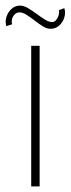

<svg xmlns="http://www.w3.org/2000/svg" viewBox="-51 -663 251 683"><path d="M60 -500H90V0H60ZM129 -560.5Q116 -560.5 101.8 -569.2Q87.5 -578 72.8 -589.5Q58 -601 44 -610Q30 -619 18 -619Q5 -619 -3.5 -606Q-12 -593 -8 -576.5L-28.5 -570Q-33.5 -586.5 -28 -603.2Q-22.5 -620 -9.8 -631.5Q3 -643 20 -643Q33.5 -643 48.8 -634Q64 -625 79.5 -613.5Q95 -602 109.2 -593.2Q123.5 -584.5 134.5 -584.5Q143 -584.5 149.2 -592.5Q155.5 -600.5 158 -610.5Q160.5 -620.5 158.5 -627L178 -634Q183 -617 177.5 -600Q172 -583 159.2 -571.8Q146.5 -560.5 129 -560.5Z"/></svg>

Font: Urbanist Thin
Style: Regular
Weight: 100
Designer: Corey Hu
Foundry: Corey Hu
Version: Version 1.330; ttfautohint (v1.8.4.7-5d5b)